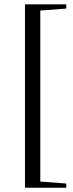

<svg xmlns="http://www.w3.org/2000/svg" viewBox="-20 -745 337 884"><path d="M95 119.5V-725H285V-705.5L165.5 -696.5V91L285 100V119.5Z"/></svg>

Font: Newsreader 60pt
Style: Regular
Weight: 400
Designer: Hugues Gentile
Foundry: Production Type
Version: Version 1.003